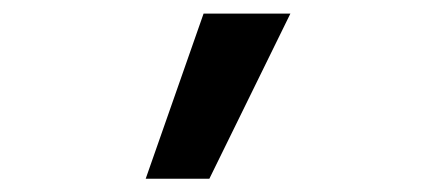

<svg xmlns="http://www.w3.org/2000/svg" viewBox="-20 -629 640 282"><path d="M279 -609H406.5L287.5 -366.5H194Z"/></svg>

Font: JuliaMono ExtraBold
Style: Regular
Weight: 800
Monospace: yes
Designer: cormullion
Foundry: corm
Version: Version 0.055; ttfautohint (v1.8.4)